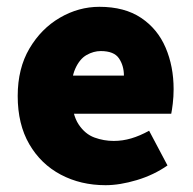

<svg xmlns="http://www.w3.org/2000/svg" viewBox="-20 -532 566 564"><path d="M290 12Q217 12 158.5 -19Q100 -50 66 -108.5Q32 -167 32 -250Q32 -331 66.5 -389.5Q101 -448 156 -480Q211 -512 272 -512Q346 -512 394.5 -479.5Q443 -447 466.5 -392Q490 -337 490 -270Q490 -248 487.5 -227.5Q485 -207 483 -198H168L166 -310H344Q344 -339 329.5 -360.5Q315 -382 276 -382Q255 -382 234.5 -370.5Q214 -359 201 -330Q188 -301 190 -250Q192 -195 211 -166.5Q230 -138 257.5 -128Q285 -118 314 -118Q340 -118 365.5 -125.5Q391 -133 418 -148L472 -46Q432 -18 382 -3Q332 12 290 12Z"/></svg>

Font: Source Sans 3 Black
Style: Regular
Weight: 900
Designer: Paul D. Hunt
Foundry: Adobe
Version: Version 3.046;hotconv 1.0.118;makeotfexe 2.5.65603